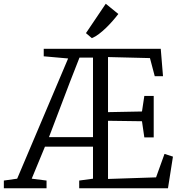

<svg xmlns="http://www.w3.org/2000/svg" viewBox="-38 -1003 964 1023"><path d="M-17.5 0V-41L53.5 -51L325 -691.5L195 -703V-743H818.5L830.5 -597H786.5L761 -693.5L537.5 -699V-405.5L718.5 -409L731 -492H781V-271H731L718.5 -357L537.5 -359.5V-49.5L793.5 -58L838.5 -183L883.5 -168.5L857 0H384V-41L457.5 -51V-221.5H201.5L131 -51L210 -41V0ZM223 -272.5H457.5V-696H385.5L335 -567ZM451 -800 420 -826.5 525.5 -983 592.5 -928.5Q580 -912 563.2 -892.8Q546.5 -873.5 527.5 -855Q508.5 -836.5 489 -821.8Q469.5 -807 452 -800Z"/></svg>

Font: Merriweather 24pt SemiCondensed Light
Style: Regular
Weight: 300
Width: 4
Designer: Eben Sorkin
Foundry: Eben Sorkin
Version: Version 2.100